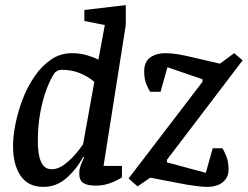

<svg xmlns="http://www.w3.org/2000/svg" viewBox="-20 -721 969 751"><path d="M150 10Q90 10 60.5 -33.5Q31 -77 31 -150Q31 -188 40.5 -236Q50 -284 68.5 -332.5Q87 -381 115 -422Q143 -463 179.5 -488Q216 -513 262 -513Q294 -513 321.5 -504.5Q349 -496 365 -488L390 -623L310 -639V-682L472 -701V-623L385 -72H457V-27Q454 -25 439.5 -17Q425 -9 403 -2Q381 5 354 5Q321 5 305.5 -5.5Q290 -16 290 -43Q290 -57 294.5 -71Q299 -85 309 -105L305 -107Q280 -60 240.5 -25Q201 10 150 10ZM182 -59Q206 -59 229 -75.5Q252 -92 272 -114.5Q292 -137 305 -157L349 -401Q324 -422 292 -435Q260 -448 223 -448Q211 -448 203.5 -443.5Q196 -439 193 -435Q177 -411 162 -371.5Q147 -332 137.5 -280.5Q128 -229 128 -169Q128 -137 133 -112Q138 -87 150 -73Q162 -59 182 -59ZM791 10Q776 10 754.5 7.5Q733 5 712 1.5Q691 -2 672 -6L568 -26L518 8L483 -23L772 -401V-411L635 -458L608 -362H568Q562 -369 553 -390Q544 -411 544 -442Q544 -480 568 -496.5Q592 -513 626 -513Q650 -513 677.5 -508.5Q705 -504 741 -495L840 -472L896 -513L929 -485L633 -96V-86L785 -45L812 -141H850Q856 -132 865 -110.5Q874 -89 874 -59Q874 -34 861.5 -18.5Q849 -3 830 3.5Q811 10 791 10Z"/></svg>

Font: Faustina Medium
Style: Italic
Weight: 500
Italic angle: -8°
Designer: Alfonso Garcia
Foundry: http://www.omnibus-type.com
Version: Version 1.200